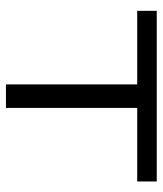

<svg xmlns="http://www.w3.org/2000/svg" viewBox="28 -562 534 629"><g transform="rotate(90 294.5 -247.0)"><path d="M256 0V-430H15V-494H574V-430H333V0Z"/></g></svg>

Font: Nunito Sans 7pt Expanded Light
Style: Regular
Weight: 300
Width: 7
Designer: Vernon Adams
Foundry: Vernon Adams
Version: Version 3.101;gftools[0.9.27]